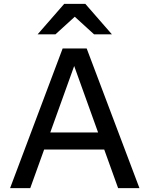

<svg xmlns="http://www.w3.org/2000/svg" viewBox="-20 -970 771 990"><path d="M32 0 303 -720H395L136 0ZM589 0 330 -720H427L699 0ZM169 -287H555V-199H169ZM174 -793 311 -950H420L557 -793H465L318 -927H413L266 -793Z"/></svg>

Font: Instrument Sans Medium
Style: Regular
Weight: 500
Designer: Rodrigo Fuenzalida
Foundry: fragTYPE
Version: Version 1.000;gftools[0.9.28]